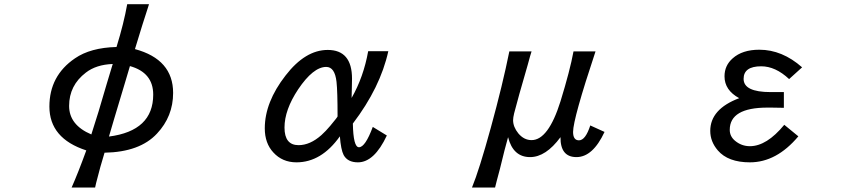

<svg xmlns="http://www.w3.org/2000/svg" viewBox="-20 -753 4040 894"><path d="M572.3 -733.4H673.8L668.9 -717.8Q646.5 -650.4 608.4 -524.4Q786.1 -476.6 786.1 -320.3Q786.1 -210.9 710.9 -130.9Q630.9 -44.9 466.8 -42Q447.3 20.5 427.7 98.6L422.9 120.1H313.5Q343.8 51.8 381.8 -52.7Q210 -108.4 210 -256.8Q210 -400.4 329.1 -481.4Q401.4 -531.2 522.5 -534.2Q556.6 -644.5 572.3 -733.4ZM504.9 -455.1Q427.7 -452.1 379.9 -415Q301.8 -355.5 301.8 -259.8Q301.8 -170.9 405.3 -127Q436.5 -221.7 477.5 -364.3Q493.2 -417 504.9 -455.1ZM487.3 -117.2Q693.4 -143.6 693.4 -312.5Q693.4 -415 585 -445.3L561.5 -366.2L511.7 -200.2Z M1781.2 -122.1Q1722.7 2.9 1646.5 2.9Q1598.6 2.9 1580.1 -31.2Q1567.4 -55.7 1562.5 -118.2Q1476.6 2.9 1360.4 2.9Q1294.9 2.9 1252.9 -43Q1212.9 -85.9 1212.9 -155.3Q1212.9 -277.3 1309.6 -401.4Q1401.4 -520.5 1505.9 -520.5Q1619.1 -520.5 1619.1 -386.7Q1619.1 -375 1618.2 -339.8Q1617.2 -325.2 1617.2 -296.9Q1672.9 -394.5 1694.3 -514.6H1788.1Q1751 -345.7 1623 -177.7Q1625 -67.4 1651.4 -67.4Q1680.7 -67.4 1715.8 -162.1ZM1551.8 -210.9Q1551.8 -328.1 1546.9 -372.1Q1539.1 -441.4 1499 -441.4Q1438.5 -441.4 1368.2 -336.9Q1304.7 -241.2 1304.7 -159.2Q1304.7 -77.1 1370.1 -77.1Q1423.8 -77.1 1476.6 -124Q1497.1 -142.6 1517.6 -167Q1551.8 -208 1551.8 -210.9Z M2285.2 120.1H2177.7Q2210.9 40 2265.6 -159.2Q2320.3 -358.4 2351.6 -513.7H2455.1L2448.2 -491.2L2437.5 -452.1Q2390.6 -291 2374 -225.6Q2369.1 -205.1 2369.1 -193.4Q2369.1 -162.1 2393.6 -131.8Q2419.9 -100.6 2455.1 -100.6Q2533.2 -100.6 2589.8 -281.2Q2633.8 -423.8 2650.4 -513.7H2752.9Q2648.4 -199.2 2648.4 -138.7Q2648.4 -99.6 2675.8 -99.6Q2706.1 -99.6 2728.5 -168.9L2794.9 -138.7Q2740.2 -21.5 2664.1 -21.5Q2588.9 -21.5 2589.8 -114.3Q2521.5 -21.5 2448.2 -21.5Q2369.1 -21.5 2345.7 -114.3L2329.1 -52.7L2307.6 34.2L2293 88.9Z M3714.8 -439.5 3654.3 -384.8Q3590.8 -444.3 3524.4 -444.3Q3442.4 -444.3 3442.4 -385.7Q3442.4 -324.2 3568.4 -324.2H3583H3602.5H3629.9V-251Q3601.6 -251 3570.3 -252Q3561.5 -252 3553.7 -252Q3377.9 -252 3377.9 -148.4Q3377.9 -118.2 3402.3 -97.7Q3432.6 -72.3 3471.7 -72.3Q3549.8 -72.3 3631.8 -171.9L3697.3 -118.2Q3595.7 2.9 3471.7 2.9Q3370.1 2.9 3322.3 -52.7Q3287.1 -93.8 3287.1 -143.6Q3287.1 -245.1 3421.9 -295.9Q3353.5 -333 3353.5 -397.5Q3353.5 -448.2 3391.6 -481.4Q3436.5 -521.5 3515.6 -521.5Q3622.1 -521.5 3714.8 -439.5Z"/></svg>

Font: MotoyaLCedar
Style: W3 mono
Weight: 400
Version: Version 1.01